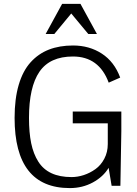

<svg xmlns="http://www.w3.org/2000/svg" viewBox="-20 -964 711 996"><path d="M55.7 0ZM302.2 -943.8H397.5L482.9 -787.6H438L349.6 -894L261.7 -787.6H216.8ZM358.9 -728Q443.4 -728 508.3 -685.8Q573.2 -643.6 603.5 -561.5L543.9 -535.2Q493.7 -670.9 358.4 -670.9Q238.8 -670.9 184.6 -591.8Q130.4 -512.7 130.4 -352.1Q130.4 -276.4 141.8 -220.9Q153.3 -165.5 178.7 -125.5Q204.1 -85.4 247.1 -65.4Q290 -45.4 351.1 -45.4Q382.8 -45.4 414.8 -55.9Q446.8 -66.4 475.1 -86.7Q503.4 -106.9 521.2 -140.9Q539.1 -174.8 539.1 -216.8V-324.2H357.4V-385.3H609.4V-283.7L604.5 0H559.1L543.5 -93.3Q515.6 -46.9 461.7 -17.6Q407.7 11.7 342.3 11.7Q55.7 11.7 55.7 -352.5Q55.7 -451.2 77.1 -523.9Q98.6 -596.7 138.9 -641.1Q179.2 -685.5 233.9 -706.8Q288.6 -728 358.9 -728Z"/></svg>

Font: Pontano Sans
Style: Regular
Weight: 400
Foundry: vernon adams
Version: 1.0